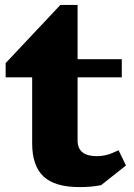

<svg xmlns="http://www.w3.org/2000/svg" viewBox="-20 -752 544 782"><path d="M392 2Q354 10 304 10Q203 10 157 -33.5Q111 -77 111 -168V-437H3V-495L226 -732H296V-511H476V-437H296V-180Q296 -116 374 -116Q395 -116 414.5 -121Q434 -126 463 -140L493 -78Z"/></svg>

Font: Inknut Antiqua ExtraBold
Style: Regular
Weight: 800
Designer: Claus Eggers Sørensen
Foundry: Claus Eggers Sørensen
Version: Version 1.003; ttfautohint (v1.8.2) -l 8 -r 50 -G 200 -x 14 